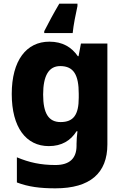

<svg xmlns="http://www.w3.org/2000/svg" viewBox="-20 -786 678 1046"><path d="M402 -753V-766H303C270 -710 245 -663 221 -616V-606H376C380 -649 393 -712 402 -753ZM249 -559C124 -559 44 -457 44 -274C44 -92 122 10 246 10C316 10 365 -20 397 -71H402C399 -48 397 -22 397 -3V8C397 77 359 113 282 113C201 113 139 99 72 71V208C135 232 199 240 282 240C471 240 565 157 565 1V-549H421L408 -480H404C370 -529 321 -559 249 -559ZM308 -426C382 -426 409 -377 409 -275V-254C409 -160 380 -121 310 -121C245 -121 215 -168 215 -271C215 -374 246 -426 308 -426Z"/></svg>

Font: Noto Sans Arabic UI XBd
Style: Regular
Weight: 800
Designer: Monotype Design Team, Nadine Chahine and Nizar Qandah
Foundry: Monotype Imaging Inc.
Version: Version 2.010